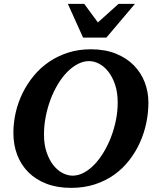

<svg xmlns="http://www.w3.org/2000/svg" viewBox="-20 -937 792 974"><path d="M577.1 -417Q577.1 -467.3 564.2 -506.3Q551.3 -545.4 530.5 -572.3Q509.8 -599.1 483.9 -613Q458 -627 432.1 -627Q402.3 -627 373.8 -611.8Q345.2 -596.7 319.8 -570.6Q294.4 -544.4 272.9 -508.5Q251.5 -472.7 236.1 -431.4Q220.7 -390.1 211.9 -345Q203.1 -299.8 203.1 -254.9Q203.1 -203.1 216.6 -164.1Q230 -125 251 -98.6Q272 -72.3 297.6 -59.1Q323.2 -45.9 348.1 -45.9Q377.4 -45.9 406 -61.3Q434.6 -76.7 460 -103.5Q485.4 -130.4 506.8 -166.3Q528.3 -202.1 543.9 -243.4Q559.6 -284.7 568.4 -329.1Q577.1 -373.5 577.1 -417ZM732.9 -417Q732.9 -365.7 722.2 -313.7Q711.4 -261.7 689.7 -213.6Q668 -165.5 635.3 -123.5Q602.5 -81.5 559.1 -50.5Q515.6 -19.5 460.9 -1.7Q406.2 16.1 340.8 16.1Q271 16.1 216.6 -4.6Q162.1 -25.4 124.5 -62.7Q86.9 -100.1 67.4 -151.1Q47.9 -202.1 47.9 -263.2Q47.9 -314.9 59.8 -366.7Q71.8 -418.5 95 -465.6Q118.2 -512.7 151.9 -553.2Q185.5 -593.8 229.2 -623.5Q272.9 -653.3 326.2 -670.2Q379.4 -687 440.9 -687Q513.2 -687 567.9 -664.8Q622.6 -642.6 659.2 -605.2Q695.8 -567.9 714.4 -519Q732.9 -470.2 732.9 -417ZM519.5 -746.1H401.4L324.2 -917.5H407.2L476.6 -823.2L581.5 -917.5H664.6Z"/></svg>

Font: Charis SIL APac
Style: Bold Italic
Weight: 700
Italic angle: -11°
Foundry: SIL International
Version: Version 5.000